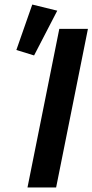

<svg xmlns="http://www.w3.org/2000/svg" viewBox="-20 -825 407 845"><path d="M232 -778 122 -805 52 -605 130 -581ZM101 0H227L367 -698H241Z"/></svg>

Font: Braiins Sans SemiBold
Style: Italic
Weight: 600
Italic angle: -11.31°
Designer: Mike Abbink, Paul van der Laan, Pieter van Rosmalen, Jiri Chlebus, Lubos Buracinsky
Foundry: Bold Monday, Sudetype
Version: Version 1.000;hotconv 1.0.109;makeotfexe 2.5.65596